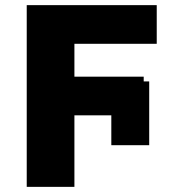

<svg xmlns="http://www.w3.org/2000/svg" viewBox="-20 -727 719 747"><path d="M560.5 -162.1H413.1V-278.3H269.5V0H84V-707H589.8V-556.6H269.5V-428.7H539.1V-410.2H560.5Z"/></svg>

Font: Pretendard Std Black
Style: Regular
Weight: 900
Designer: Base glyphs from Inter by Rasmus Andersson; Hangeul glyphs from Noto Sans CJK(Source Han Sans) by Jang Soo-young and Kan
Foundry: Kil Hyung-jin
Version: Version 1.309